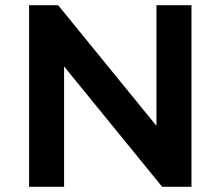

<svg xmlns="http://www.w3.org/2000/svg" viewBox="-20 -720 850 740"><path d="M92 0V-700H204L583 -235V-700H718V0H605L227 -464V0Z"/></svg>

Font: Belfius21
Style: Bold
Weight: 700
Designer: Montserrat's base design by Julieta Ulanovsky, modified by Coast SPRL for Belfius Bank NV.
Foundry: Montserrat's base design by Julieta Ulanovsky, modified by Coast SPRL for Belfius Bank NV.
Version: Version 2.000;FEAKit 1.0